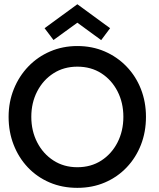

<svg xmlns="http://www.w3.org/2000/svg" viewBox="-20 -894 768 926"><path d="M131 -330.5Q131 -262.5 159.5 -207.2Q188 -152 238 -119.8Q288 -87.5 353 -87.5Q419 -87.5 468.8 -119.8Q518.5 -152 546.8 -207.2Q575 -262.5 575 -330.5Q575 -398.5 546.8 -453.5Q518.5 -508.5 468.8 -540.5Q419 -572.5 353 -572.5Q288 -572.5 238 -540.5Q188 -508.5 159.5 -453.5Q131 -398.5 131 -330.5ZM21.5 -330.5Q21.5 -402.5 46.8 -464.8Q72 -527 116.8 -573.5Q161.5 -620 222 -646Q282.5 -672 353 -672Q424.5 -672 484.8 -646Q545 -620 590 -573.5Q635 -527 659.5 -464.8Q684 -402.5 684 -330.5Q684 -258 659.8 -195.8Q635.5 -133.5 591 -86.8Q546.5 -40 486 -14Q425.5 12 353 12Q280 12 219.2 -14Q158.5 -40 114.2 -86.8Q70 -133.5 45.8 -195.8Q21.5 -258 21.5 -330.5ZM238 -701 195 -758 353 -873.5 511 -758 468 -700.5 353 -784.5Z"/></svg>

Font: League Spartan Medium
Style: Regular
Weight: 500
Foundry: The League of Moveable Type
Version: Version 2.002